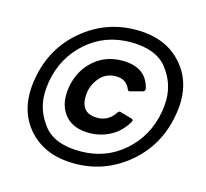

<svg xmlns="http://www.w3.org/2000/svg" viewBox="-108 -871 1079 1008"><g transform="rotate(15 431.0 -367.0)"><path d="M379 14Q214 14 124 -92Q57 -171 57 -286Q57 -324 65 -367Q95 -536 221.5 -642Q348 -748 513 -748Q678 -748 767 -642Q835 -563 835 -448Q835 -409 827 -367Q797 -198 670.5 -92Q544 14 379 14ZM391 -56Q530 -56 629.5 -143.5Q729 -231 753 -367Q759 -402 759 -434Q759 -526 699.5 -602Q640 -678 501 -678Q362 -678 262.5 -590.5Q163 -503 139 -367Q133 -332 133 -299Q133 -208 192.5 -132Q252 -56 391 -56ZM412 -161Q320 -161 276 -219Q244 -261 244 -321Q244 -343 248 -367Q264 -458 328 -515.5Q392 -573 483 -573Q616 -573 640 -461Q640 -448 628 -445L560 -427Q552 -427 549 -436Q529 -485 473 -485Q421 -485 389 -450Q345 -403 345 -338Q345 -249 433 -249Q492 -249 527 -301Q533 -311 541 -311L607 -292Q616 -290 616 -283Q616 -280 614 -276Q581 -219 527.5 -190Q474 -161 412 -161Z"/></g></svg>

Font: YamahaIndonesia935. App
Style: Bold Italic
Weight: 700
Italic angle: -10°
Designer: Dalton Maag Ltd
Foundry: Dalton Maag Ltd
Version: Version 1.002; January 01, 2024; Regular/Italic